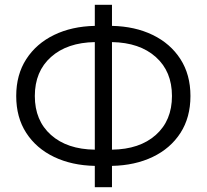

<svg xmlns="http://www.w3.org/2000/svg" viewBox="-20 -756 867 805"><path d="M377.5 29V-60.5Q281 -62.5 206.8 -98Q132.5 -133.5 90.2 -198.5Q48 -263.5 48 -353.5Q48 -443 90.2 -508.2Q132.5 -573.5 206.8 -609.5Q281 -645.5 377.5 -647.5V-736H449.5V-647.5Q546 -645.5 620.2 -609.5Q694.5 -573.5 736.5 -508.2Q778.5 -443 778.5 -353.5Q778.5 -263.5 736.5 -198.5Q694.5 -133.5 620.2 -98Q546 -62.5 449.5 -60.5V29ZM377.5 -128.5V-579.5Q261.5 -577.5 193.8 -517Q126 -456.5 126 -353.5Q126 -250.5 193.8 -190.2Q261.5 -130 377.5 -128.5ZM449.5 -128.5Q565.5 -130 633.2 -190.2Q701 -250.5 701 -353.5Q701 -456.5 633.2 -517Q565.5 -577.5 449.5 -579.5Z"/></svg>

Font: Geologica ExtraLight
Style: Regular
Weight: 200
Designer: Sindre Bremnes, Frode Helland
Foundry: Monokrom Skriftforlag AS
Version: Version 1.010; ttfautohint (v1.8.4.7-5d5b);gftools[0.9.28]